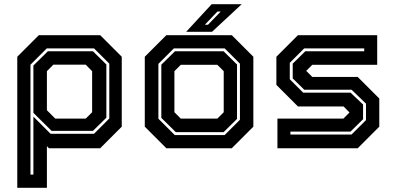

<svg xmlns="http://www.w3.org/2000/svg" viewBox="-20 -708 1886 917"><path d="M62.5 189V-437L165.5 -540H458.5L561.5 -437V-103L458.5 0H213.5L204 -10V189ZM125.5 126H139.5V-151L221.5 -69H429L502 -142V-404L429 -477H203.5L125.5 -399ZM244 -141.5H389.5L420 -172V-368L389.5 -399H234.5L204 -368V-181.5ZM226.5 -83 139.5 -169V-395L208.5 -463H424L488 -400V-146L424 -83Z M774.5 0 671.5 -103V-437L774.5 -540H1087L1190 -437V-103L1087 0ZM814.5 -63H1053L1126 -136V-404L1053 -477H810.5L736.5 -403V-141ZM819.5 -77 750.5 -145V-399L815.5 -463H1048L1112 -400V-140L1048 -77ZM843.5 -141.5H1018L1048.5 -172V-368L1018 -398.5H843.5L813 -368V-172ZM869 -556 991 -688H1134.5L992.5 -556ZM958.5 -590H973.5L1034.5 -653H1018.5Z M1305 0V-141.5H1620L1650.5 -172V-169.5L1621 -199.5H1403L1300 -302.5V-437L1403 -540H1781.5V-398.5H1471.5L1441 -368V-371L1471.5 -340.5H1688.5L1791.5 -237.5V-103L1688.5 0ZM1367 -65.5H1659L1728 -134.5V-213L1659 -279.5H1433L1378 -333.5V-404L1438 -463H1719.5V-477H1433L1364 -408V-329.5L1428 -265.5H1654L1714 -209V-138.5L1654 -79.5H1367Z"/></svg>

Font: Tourney
Style: Bold
Weight: 700
Designer: Tyler Finck
Foundry: Etcetera Type Co
Version: Version 1.015